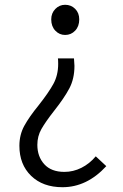

<svg xmlns="http://www.w3.org/2000/svg" viewBox="-20 -565 512 802"><path d="M61 44Q61 -2 81.5 -39.5Q102 -77 142 -126Q183 -178 203 -214.5Q223 -251 223 -298Q223 -313 222 -321H289Q291 -299 291 -290Q291 -236 269.5 -195.5Q248 -155 206 -102Q170 -56 153 -26Q136 4 136 40Q136 89 165 121Q194 153 249 153Q286 153 320 136Q354 119 380 88L424 129Q343 217 241 217Q159 217 110 169.5Q61 122 61 44ZM194 -484Q194 -510 211 -527.5Q228 -545 252 -545Q277 -545 294 -528Q311 -511 311 -484Q311 -455 294 -437Q277 -419 252 -419Q228 -419 211 -437Q194 -455 194 -484Z"/></svg>

Font: Nebula Sans Book
Style: Regular
Weight: 400
Designer: Paul D. Hunt for Adobe (as Source Sans)
Foundry: Nebula Entertainment & Broadcasting LLC
Version: Version 1.010